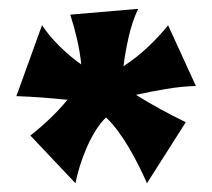

<svg xmlns="http://www.w3.org/2000/svg" viewBox="-20 -730 480 435"><path d="M423.8 -535.2Q390.1 -534.2 355.7 -528.3Q321.3 -522.5 288.1 -515.1Q315.4 -498 343.5 -482.7Q371.6 -467.3 400.9 -453.1L313 -314.9Q305.7 -331.5 295.4 -352.3Q285.2 -373 273.2 -393.6Q261.2 -414.1 247.6 -432.6Q233.9 -451.2 220.2 -463.9Q207 -451.2 195.8 -432.9Q184.6 -414.6 175.8 -394Q167 -373.5 160.6 -352.8Q154.3 -332 150.9 -314.9L48.8 -422.9Q71.8 -440.9 93 -461.2Q114.3 -481.4 132.8 -503.9Q104.5 -506.8 75.4 -509Q46.4 -511.2 17.1 -512.2L75.2 -672.9Q91.8 -647.9 115.7 -624.5Q139.6 -601.1 164.1 -584Q161.1 -612.8 154.5 -641.4Q147.9 -669.9 139.2 -696.8L293 -710Q279.3 -680.7 271.5 -646.2Q263.7 -611.8 259.8 -580.1Q288.6 -598.6 314.2 -622.6Q339.8 -646.5 360.8 -672.9Z"/></svg>

Font: Spicy Rice
Style: Regular
Weight: 400
Version: Version 1.000